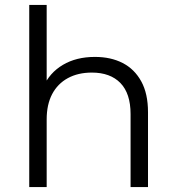

<svg xmlns="http://www.w3.org/2000/svg" viewBox="-20 -762 716 782"><path d="M99.1 0V-742H170.1V-381.3L156.2 -407.6Q181.5 -465.4 236.1 -497.8Q290.7 -530.2 366.7 -530.2Q431.3 -530.2 479.6 -505.4Q527.8 -480.6 555.3 -430.6Q582.8 -380.7 582.8 -305V0H511.8V-297.6Q511.8 -381.2 470.5 -423.8Q429.1 -466.4 354.1 -466.4Q298 -466.4 256.4 -443.8Q214.8 -421.1 192.4 -378.7Q170.1 -336.2 170.1 -275.9V0Z"/></svg>

Font: Montserrat Thin
Style: Regular
Weight: 100
Designer: Julieta Ulanovsky
Foundry: Julieta Ulanovsky
Version: Version 9.000